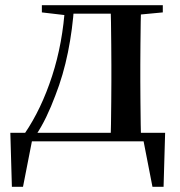

<svg xmlns="http://www.w3.org/2000/svg" viewBox="-20 -547 697 743"><path d="M556 0H85L107 -18L69 176H26L20 -33H619L613 176H570L532 -19ZM407 0Q409 -25 409.5 -66.5Q410 -108 410.5 -153Q411 -198 411 -232V-296Q411 -330 410.5 -374.5Q410 -419 409.5 -461Q409 -503 407 -527H526Q525 -503 524.5 -461Q524 -419 523.5 -374.5Q523 -330 523 -296V-232Q523 -198 523.5 -153Q524 -108 524.5 -66.5Q525 -25 526 0ZM142 -499V-527H244V-488H236ZM469 -488V-527H610V-499L494 -488ZM76 -31Q140 -125 181.5 -252.5Q223 -380 232 -527H267Q261 -434 243 -345Q225 -256 194 -177Q178 -134 159 -94.5Q140 -55 117 -21V-8ZM244 -494V-527H471V-494Z"/></svg>

Font: Noto Serif KR SemiBold
Style: Regular
Weight: 600
Designer: Ryoko NISHIZUKA 西塚涼子 (kana & ideographs); Frank Grießhammer (Latin, Greek & Cyrillic); Wenlong ZHANG 张文龙 (bopomofo); San
Foundry: Adobe
Version: Version 2.003-H1;hotconv 1.1.1;makeotfexe 2.6.0